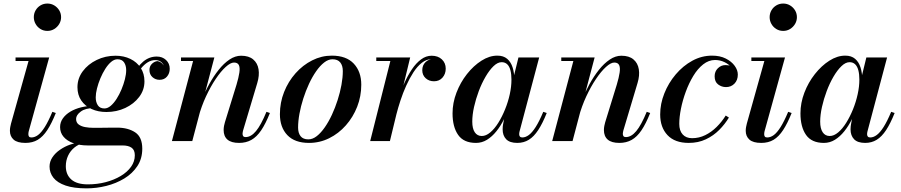

<svg xmlns="http://www.w3.org/2000/svg" viewBox="-20 -776 4956 1056"><path d="M120 10Q75 10 54.8 -8.2Q34.5 -26.5 34.5 -56.5Q34.5 -67.5 36.5 -77.8Q38.5 -88 40.5 -96L137 -440.5H65.5V-460H250.5L138 -54Q137 -50 136.5 -45.8Q136 -41.5 136 -37.5Q136 -30 139.5 -25Q143 -20 152.5 -20Q171 -20 189 -33.2Q207 -46.5 226.5 -77.5Q246 -108.5 268 -161L287 -154.5Q264 -97 240.2 -60.8Q216.5 -24.5 187.8 -7.2Q159 10 120 10ZM240.5 -606Q219.5 -606 202.5 -616.5Q185.5 -627 175.8 -644.2Q166 -661.5 166 -681.5Q166 -702 175.8 -719Q185.5 -736 202.5 -746.2Q219.5 -756.5 240.5 -756.5Q261.5 -756.5 278.5 -746.2Q295.5 -736 305.8 -719Q316 -702 316 -681.5Q316 -661.5 305.8 -644.2Q295.5 -627 278.5 -616.5Q261.5 -606 240.5 -606Z M456.5 260Q386 260 340.8 244.5Q295.5 229 274 201.8Q252.5 174.5 252.5 140Q252.5 113 268.2 89.2Q284 65.5 309.8 47.8Q335.5 30 364.5 19.8Q393.5 9.5 420 9.5H443.5Q412.5 16.5 389.8 35Q367 53.5 354.5 80.2Q342 107 342 138Q342 184.5 372.2 211.2Q402.5 238 463.5 238Q515 238 561.5 225.8Q608 213.5 644.2 191.8Q680.5 170 701 141Q721.5 112 721.5 78Q721.5 49 703.8 36.5Q686 24 655 24Q646 24 625.8 24Q605.5 24 580.5 24Q555.5 24 531 24Q506.5 24 488 24Q469.5 24 463 24Q418 24 383.5 11.5Q349 -1 329.8 -23.5Q310.5 -46 310.5 -77Q310.5 -103.5 325.8 -125Q341 -146.5 367 -162Q393 -177.5 426.8 -185.8Q460.5 -194 498 -194L497 -181.5Q449.5 -181.5 424 -162.2Q398.5 -143 398.5 -122Q398.5 -102 412.5 -91.5Q426.5 -81 448.2 -77Q470 -73 493.5 -73Q511 -73 536.2 -73.2Q561.5 -73.5 586 -73.8Q610.5 -74 624.5 -74Q684 -74 723.2 -48.2Q762.5 -22.5 762.5 42Q762.5 96.5 735.5 137.5Q708.5 178.5 663.5 205.8Q618.5 233 564.5 246.5Q510.5 260 456.5 260ZM565.5 -160Q519.5 -160 483.5 -176.5Q447.5 -193 426.8 -223.5Q406 -254 406 -296.5Q406 -344.5 435 -383.8Q464 -423 511.8 -446.2Q559.5 -469.5 615.5 -469.5Q661 -469.5 697 -452Q733 -434.5 753.8 -402.8Q774.5 -371 774.5 -328.5Q774.5 -281 745.5 -242.8Q716.5 -204.5 669 -182.2Q621.5 -160 565.5 -160ZM554.5 -179.5Q572 -179.5 589 -194Q606 -208.5 621.2 -232.2Q636.5 -256 648.2 -284.2Q660 -312.5 667 -340.2Q674 -368 674 -390Q674 -415.5 662.5 -432.8Q651 -450 626 -450Q608.5 -450 591.5 -435.8Q574.5 -421.5 559.2 -397.5Q544 -373.5 532.2 -345.5Q520.5 -317.5 513.5 -289.8Q506.5 -262 506.5 -240.5Q506.5 -214.5 518 -197Q529.5 -179.5 554.5 -179.5ZM842 -465Q873 -465 893.2 -446Q913.5 -427 913.5 -397.5Q913.5 -372.5 898.5 -354.8Q883.5 -337 857.5 -337Q835 -337 818.5 -351.8Q802 -366.5 802 -391.5Q802 -410.5 814.5 -423.8Q827 -437 845 -440Q856 -438.5 865.2 -432.2Q874.5 -426 880.5 -415.5Q875.5 -429.5 862.8 -437.5Q850 -445.5 834.5 -445.5Q812 -445.5 792.2 -433.2Q772.5 -421 755 -399Q737.5 -377 722.5 -346.5L708.5 -354.5Q735 -410 768 -437.5Q801 -465 842 -465Z M1295 10Q1252 10 1231 -8.2Q1210 -26.5 1210 -61Q1210 -72 1212.2 -83.8Q1214.5 -95.5 1217 -103.5L1281 -311Q1292.5 -349.5 1296.5 -376.8Q1300.5 -404 1293.8 -418Q1287 -432 1267 -432Q1248 -432 1221.2 -407.8Q1194.5 -383.5 1166.2 -341.5Q1138 -299.5 1113 -245.8Q1088 -192 1072 -133H1058.5Q1070 -175.5 1088.2 -222.2Q1106.5 -269 1130.5 -312.8Q1154.5 -356.5 1182.8 -392Q1211 -427.5 1242.2 -448.5Q1273.5 -469.5 1306 -469.5Q1348.5 -469.5 1372.5 -449.2Q1396.5 -429 1402 -395Q1407.5 -361 1395 -319.5L1317 -58.5Q1316 -54.5 1315 -49.2Q1314 -44 1314 -40Q1314 -32 1317.8 -27Q1321.5 -22 1330.5 -22Q1360.5 -22 1388 -55Q1415.5 -88 1445.5 -161L1464.5 -154.5Q1441 -95.5 1416.5 -59.2Q1392 -23 1362.5 -6.5Q1333 10 1295 10ZM925.5 0 1042 -440.5H975.5V-460H1159L1037.5 0Z M1679.5 10Q1601 10 1560.2 -33Q1519.5 -76 1519.5 -148Q1519.5 -212 1542.5 -270Q1565.5 -328 1605.5 -373Q1645.5 -418 1697 -444Q1748.5 -470 1805 -470Q1884.5 -470 1925.8 -426Q1967 -382 1967 -310Q1967 -246.5 1944.5 -189Q1922 -131.5 1882.2 -86.5Q1842.5 -41.5 1790.5 -15.8Q1738.5 10 1679.5 10ZM1676 -9.5Q1699.5 -9.5 1722.2 -27.2Q1745 -45 1766.2 -75.5Q1787.5 -106 1805.5 -144.8Q1823.5 -183.5 1837 -225.8Q1850.5 -268 1858 -309Q1865.5 -350 1865.5 -385Q1865.5 -415 1851.5 -432.5Q1837.5 -450 1808.5 -450Q1785.5 -450 1762.8 -432.2Q1740 -414.5 1718.8 -384Q1697.5 -353.5 1679.5 -314.8Q1661.5 -276 1648 -233.8Q1634.5 -191.5 1627 -150.5Q1619.5 -109.5 1619.5 -74.5Q1619.5 -44.5 1633.2 -27Q1647 -9.5 1676 -9.5Z M2016 0 2127 -440.5H2049.5V-460H2236L2124.5 0ZM2148.5 -146.5Q2157.5 -187 2171.2 -231.8Q2185 -276.5 2203.8 -318.5Q2222.5 -360.5 2245.5 -394.8Q2268.5 -429 2295.8 -449.2Q2323 -469.5 2354 -469.5Q2389 -469.5 2410.2 -449.5Q2431.5 -429.5 2431.5 -398.5Q2431.5 -369.5 2413.8 -349.2Q2396 -329 2367 -329Q2339.5 -329 2321 -346Q2302.5 -363 2302.5 -390Q2302.5 -417 2320.5 -434.5Q2338.5 -452 2367.5 -452Q2395 -452 2412.8 -438Q2430.5 -424 2430.5 -398.5L2411 -399Q2411 -422 2395.8 -436.2Q2380.5 -450.5 2354 -450.5Q2325.5 -450.5 2300.2 -430.8Q2275 -411 2253.5 -377.8Q2232 -344.5 2214 -304.5Q2196 -264.5 2182.5 -223.2Q2169 -182 2160 -146.5Z M2598 10Q2530.5 10 2499.8 -34Q2469 -78 2469 -152.5Q2469 -210 2490.5 -266.2Q2512 -322.5 2548.2 -368.5Q2584.5 -414.5 2628 -442.2Q2671.5 -470 2715.5 -470Q2749 -470 2769.5 -452.5Q2790 -435 2799.5 -404.8Q2809 -374.5 2809 -337Q2809 -308 2802.2 -271.2Q2795.5 -234.5 2782.8 -195.5Q2770 -156.5 2751.8 -119.8Q2733.5 -83 2710 -53.8Q2686.5 -24.5 2658.5 -7.2Q2630.5 10 2598 10ZM2630 -28Q2653 -28 2676.5 -47.8Q2700 -67.5 2720.8 -100.8Q2741.5 -134 2758 -174.8Q2774.5 -215.5 2783.8 -257.8Q2793 -300 2793 -338Q2793 -367.5 2787.5 -389Q2782 -410.5 2770 -422.2Q2758 -434 2739 -434Q2717 -434 2694.2 -412Q2671.5 -390 2650.5 -354Q2629.5 -318 2613.2 -274.8Q2597 -231.5 2587.2 -187.8Q2577.5 -144 2577.5 -107Q2577.5 -69 2591.2 -48.5Q2605 -28 2630 -28ZM2825 10Q2783.5 10 2764 -10.2Q2744.5 -30.5 2744.5 -64.5Q2744.5 -73.5 2745.2 -80.5Q2746 -87.5 2747 -92.5L2762 -171L2787.5 -249.5L2801.5 -337.5L2831.5 -460H2945.5L2837.5 -53Q2835.5 -45 2835.5 -37.5Q2835.5 -30 2839.5 -25Q2843.5 -20 2853 -20Q2870.5 -20 2888.8 -33.5Q2907 -47 2926.5 -77.8Q2946 -108.5 2968 -161L2987 -154.5Q2964 -97 2940.2 -60.8Q2916.5 -24.5 2888.5 -7.2Q2860.5 10 2825 10Z M3386.5 10Q3343.5 10 3322.5 -8.2Q3301.5 -26.5 3301.5 -61Q3301.5 -72 3303.8 -83.8Q3306 -95.5 3308.5 -103.5L3372.5 -311Q3384 -349.5 3388 -376.8Q3392 -404 3385.2 -418Q3378.5 -432 3358.5 -432Q3339.5 -432 3312.8 -407.8Q3286 -383.5 3257.8 -341.5Q3229.5 -299.5 3204.5 -245.8Q3179.5 -192 3163.5 -133H3150Q3161.5 -175.5 3179.8 -222.2Q3198 -269 3222 -312.8Q3246 -356.5 3274.2 -392Q3302.5 -427.5 3333.8 -448.5Q3365 -469.5 3397.5 -469.5Q3440 -469.5 3464 -449.2Q3488 -429 3493.5 -395Q3499 -361 3486.5 -319.5L3408.5 -58.5Q3407.5 -54.5 3406.5 -49.2Q3405.5 -44 3405.5 -40Q3405.5 -32 3409.2 -27Q3413 -22 3422 -22Q3452 -22 3479.5 -55Q3507 -88 3537 -161L3556 -154.5Q3532.5 -95.5 3508 -59.2Q3483.5 -23 3454 -6.5Q3424.5 10 3386.5 10ZM3017 0 3133.5 -440.5H3067V-460H3250.5L3129 0Z M3768 10Q3691.5 10 3651.2 -32.8Q3611 -75.5 3611 -146.5Q3611 -205 3633.8 -262.2Q3656.5 -319.5 3696.5 -366.8Q3736.5 -414 3787.8 -442Q3839 -470 3896.5 -470Q3940 -470 3971.8 -454Q4003.5 -438 4020.8 -414Q4038 -390 4038 -366Q4038 -335 4019.5 -316Q4001 -297 3973 -297Q3949 -297 3929.8 -311.5Q3910.5 -326 3910.5 -356.5Q3910.5 -383 3928.2 -400.5Q3946 -418 3970.5 -418Q3987 -418 4002.2 -412.8Q4017.5 -407.5 4027.2 -396.2Q4037 -385 4037 -366H4019Q4019 -385.5 4004 -404Q3989 -422.5 3964.8 -434.2Q3940.5 -446 3912.5 -446Q3878 -446 3847.5 -422Q3817 -398 3793 -358.2Q3769 -318.5 3751.8 -271.5Q3734.5 -224.5 3725.2 -178Q3716 -131.5 3716 -94.5Q3716 -57 3734.8 -36.5Q3753.5 -16 3786.5 -16Q3825 -16 3859 -32.8Q3893 -49.5 3921.5 -77.8Q3950 -106 3971.5 -140.5L3989 -129.5Q3967.5 -93.5 3935.8 -61.5Q3904 -29.5 3862.2 -9.8Q3820.5 10 3768 10Z M4167 10Q4122 10 4101.8 -8.2Q4081.5 -26.5 4081.5 -56.5Q4081.5 -67.5 4083.5 -77.8Q4085.5 -88 4087.5 -96L4184 -440.5H4112.5V-460H4297.5L4185 -54Q4184 -50 4183.5 -45.8Q4183 -41.5 4183 -37.5Q4183 -30 4186.5 -25Q4190 -20 4199.5 -20Q4218 -20 4236 -33.2Q4254 -46.5 4273.5 -77.5Q4293 -108.5 4315 -161L4334 -154.5Q4311 -97 4287.2 -60.8Q4263.5 -24.5 4234.8 -7.2Q4206 10 4167 10ZM4287.5 -606Q4266.5 -606 4249.5 -616.5Q4232.5 -627 4222.8 -644.2Q4213 -661.5 4213 -681.5Q4213 -702 4222.8 -719Q4232.5 -736 4249.5 -746.2Q4266.5 -756.5 4287.5 -756.5Q4308.5 -756.5 4325.5 -746.2Q4342.5 -736 4352.8 -719Q4363 -702 4363 -681.5Q4363 -661.5 4352.8 -644.2Q4342.5 -627 4325.5 -616.5Q4308.5 -606 4287.5 -606Z M4511.5 10Q4444 10 4413.2 -34Q4382.5 -78 4382.5 -152.5Q4382.5 -210 4404 -266.2Q4425.5 -322.5 4461.8 -368.5Q4498 -414.5 4541.5 -442.2Q4585 -470 4629 -470Q4662.5 -470 4683 -452.5Q4703.5 -435 4713 -404.8Q4722.5 -374.5 4722.5 -337Q4722.5 -308 4715.8 -271.2Q4709 -234.5 4696.2 -195.5Q4683.5 -156.5 4665.2 -119.8Q4647 -83 4623.5 -53.8Q4600 -24.5 4572 -7.2Q4544 10 4511.5 10ZM4543.5 -28Q4566.5 -28 4590 -47.8Q4613.5 -67.5 4634.2 -100.8Q4655 -134 4671.5 -174.8Q4688 -215.5 4697.2 -257.8Q4706.5 -300 4706.5 -338Q4706.5 -367.5 4701 -389Q4695.5 -410.5 4683.5 -422.2Q4671.5 -434 4652.5 -434Q4630.5 -434 4607.8 -412Q4585 -390 4564 -354Q4543 -318 4526.8 -274.8Q4510.5 -231.5 4500.8 -187.8Q4491 -144 4491 -107Q4491 -69 4504.8 -48.5Q4518.5 -28 4543.5 -28ZM4738.5 10Q4697 10 4677.5 -10.2Q4658 -30.5 4658 -64.5Q4658 -73.5 4658.8 -80.5Q4659.5 -87.5 4660.5 -92.5L4675.5 -171L4701 -249.5L4715 -337.5L4745 -460H4859L4751 -53Q4749 -45 4749 -37.5Q4749 -30 4753 -25Q4757 -20 4766.5 -20Q4784 -20 4802.2 -33.5Q4820.5 -47 4840 -77.8Q4859.5 -108.5 4881.5 -161L4900.5 -154.5Q4877.5 -97 4853.8 -60.8Q4830 -24.5 4802 -7.2Q4774 10 4738.5 10Z"/></svg>

Font: Bodoni Moda 11pt SemiBold
Style: Italic
Weight: 600
Italic angle: -13°
Designer: Owen Earl
Foundry: indestructible type
Version: Version 2.004